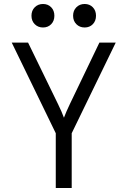

<svg xmlns="http://www.w3.org/2000/svg" viewBox="-20 -944 640 964"><path d="M260 0V-275L39 -730H121L271 -422Q291 -381 301 -353Q311 -380 331 -422L479 -730H561L340 -275V0ZM138 -865Q138 -891 154.5 -907.5Q171 -924 196 -924Q221 -924 237 -907.5Q253 -891 253 -865Q253 -839 237 -822.5Q221 -806 196 -806Q171 -806 154.5 -822.5Q138 -839 138 -865ZM347 -865Q347 -891 363.5 -907.5Q380 -924 405 -924Q430 -924 446 -907.5Q462 -891 462 -865Q462 -839 446 -822.5Q430 -806 405 -806Q380 -806 363.5 -822.5Q347 -839 347 -865Z"/></svg>

Font: JetBrains Mono Semi Light
Style: Regular
Weight: 350
Monospace: yes
Designer: Philipp Nurullin, Konstantin Bulenkov
Foundry: JetBrains
Version: 2.002